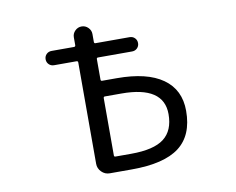

<svg xmlns="http://www.w3.org/2000/svg" viewBox="-79 -859 1159 943"><g transform="rotate(-10 500.0 -388.0)"><path d="M429.7 -482.4Q429.7 -474.6 436.5 -474.6H509.8Q660.2 -474.6 738.8 -418.9Q817.4 -363.3 817.4 -257.8Q817.4 -135.7 741.7 -78.1Q666 -20.5 504.9 -20.5H394.5Q371.1 -20.5 354 -37.6Q336.9 -54.7 336.9 -78.1V-584Q336.9 -590.8 329.1 -590.8H217.8Q202.1 -590.8 191.9 -601.1Q181.6 -611.3 181.6 -626.5Q181.6 -641.6 191.9 -651.9Q202.1 -662.1 217.8 -662.1H329.1Q336.9 -662.1 336.9 -669.9V-709Q336.9 -727.5 350.6 -741.2Q364.3 -754.9 383.3 -754.9Q402.3 -754.9 416 -741.2Q429.7 -727.5 429.7 -709V-669.9Q429.7 -662.1 436.5 -662.1H606.4Q622.1 -662.1 632.3 -651.9Q642.6 -641.6 642.6 -626.5Q642.6 -611.3 632.3 -601.1Q622.1 -590.8 606.4 -590.8H436.5Q429.7 -590.8 429.7 -584ZM429.7 -103.5Q429.7 -96.7 436.5 -96.7H514.6Q627.9 -96.7 678.7 -135.7Q729.5 -174.8 729.5 -256.8Q729.5 -396.5 519.5 -396.5Q518.6 -396.5 516.6 -396.5H436.5Q429.7 -396.5 429.7 -388.7Z"/></g></svg>

Font: Rounded Mgen+ 1mn regular
Style: Regular
Weight: 400
Designer: [Source Han Sans]
Ryoko NISHIZUKA  (kana & ideographs); Paul D. Hunt (Latin, Greek & Cyrillic); Wenlong ZHANG  (bopomofo
Version: Version 1.059.20150602